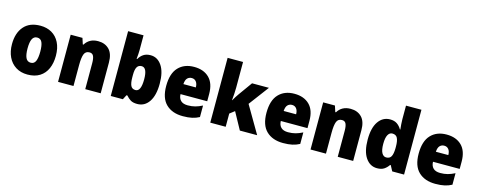

<svg xmlns="http://www.w3.org/2000/svg" viewBox="-33 -1462 5405 2175"><g transform="rotate(15 2669.5 -375.0)"><path d="M553 -278Q553 -193 524.5 -128Q496 -63 438.5 -26.5Q381 10 295 10Q216 10 158 -26.5Q100 -63 69 -128Q38 -193 38 -278Q38 -409 104.5 -486Q171 -563 298 -563Q373 -563 430.5 -530Q488 -497 520.5 -433Q553 -369 553 -278ZM221 -277Q221 -205 238.5 -167Q256 -129 297 -129Q337 -129 353.5 -167Q370 -205 370 -278Q370 -350 353.5 -387Q337 -424 296 -424Q257 -424 239 -387.5Q221 -351 221 -277Z M974 -563Q1055 -563 1104 -513Q1153 -463 1153 -360V0H972V-304Q972 -359 959 -387Q946 -415 912 -415Q866 -415 850 -374Q834 -333 834 -246V0H653V-553H791L814 -482H822Q845 -521 883 -542Q921 -563 974 -563Z M1452 -588Q1452 -564 1450 -537Q1448 -510 1445 -482H1452Q1473 -519 1506 -541Q1539 -563 1589 -563Q1670 -563 1720.5 -489Q1771 -415 1771 -278Q1771 -140 1720 -65Q1669 10 1583 10Q1533 10 1504.5 -7.5Q1476 -25 1452 -54H1441L1413 0H1271V-760H1452ZM1523 -417Q1486 -417 1469 -388Q1452 -359 1452 -298V-269Q1452 -201 1468 -169Q1484 -137 1524 -137Q1588 -137 1588 -280Q1588 -417 1523 -417Z M2100 -563Q2212 -563 2277 -499Q2342 -435 2342 -310V-225H2029Q2030 -177 2057.5 -150Q2085 -123 2140 -123Q2187 -123 2226.5 -133.5Q2266 -144 2309 -166V-31Q2270 -10 2225 0Q2180 10 2117 10Q1993 10 1920.5 -59.5Q1848 -129 1848 -273Q1848 -419 1916 -491Q1984 -563 2100 -563ZM2106 -434Q2075 -434 2054.5 -413Q2034 -392 2031 -343H2177Q2177 -385 2158 -409.5Q2139 -434 2106 -434Z M2619 -460Q2619 -424 2616.5 -384.5Q2614 -345 2610 -310H2613Q2624 -330 2639 -354Q2654 -378 2666 -394L2780 -553H2978L2802 -318L2988 0H2785L2676 -199L2619 -155V0H2438V-760H2619Z M3276 -563Q3388 -563 3453 -499Q3518 -435 3518 -310V-225H3205Q3206 -177 3233.5 -150Q3261 -123 3316 -123Q3363 -123 3402.5 -133.5Q3442 -144 3485 -166V-31Q3446 -10 3401 0Q3356 10 3293 10Q3169 10 3096.5 -59.5Q3024 -129 3024 -273Q3024 -419 3092 -491Q3160 -563 3276 -563ZM3282 -434Q3251 -434 3230.5 -413Q3210 -392 3207 -343H3353Q3353 -385 3334 -409.5Q3315 -434 3282 -434Z M3935 -563Q4016 -563 4065 -513Q4114 -463 4114 -360V0H3933V-304Q3933 -359 3920 -387Q3907 -415 3873 -415Q3827 -415 3811 -374Q3795 -333 3795 -246V0H3614V-553H3752L3775 -482H3783Q3806 -521 3844 -542Q3882 -563 3935 -563Z M4395 10Q4312 10 4261 -64.5Q4210 -139 4210 -277Q4210 -415 4261.5 -489Q4313 -563 4398 -563Q4447 -563 4479 -541.5Q4511 -520 4533 -482H4538Q4535 -509 4532.5 -542Q4530 -575 4530 -603V-760H4711V0H4572L4538 -64H4530Q4508 -31 4477 -10.5Q4446 10 4395 10ZM4464 -135Q4505 -135 4522 -165.5Q4539 -196 4540 -261V-282Q4540 -348 4523.5 -381.5Q4507 -415 4463 -415Q4431 -415 4412 -380.5Q4393 -346 4393 -276Q4393 -203 4412.5 -169Q4432 -135 4464 -135Z M5061 -563Q5173 -563 5238 -499Q5303 -435 5303 -310V-225H4990Q4991 -177 5018.5 -150Q5046 -123 5101 -123Q5148 -123 5187.5 -133.5Q5227 -144 5270 -166V-31Q5231 -10 5186 0Q5141 10 5078 10Q4954 10 4881.5 -59.5Q4809 -129 4809 -273Q4809 -419 4877 -491Q4945 -563 5061 -563ZM5067 -434Q5036 -434 5015.5 -413Q4995 -392 4992 -343H5138Q5138 -385 5119 -409.5Q5100 -434 5067 -434Z"/></g></svg>

Font: Noto Sans Malayalam SemiCondensed Black
Style: Regular
Weight: 900
Width: 4
Designer: Jelle Bosma - Monotype Design Team
Foundry: Monotype Imaging Inc.
Version: Version 2.104; ttfautohint (v1.8.4.7-5d5b)